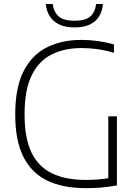

<svg xmlns="http://www.w3.org/2000/svg" viewBox="-20 -952 696 977"><path d="M418 5.5Q300 5.5 220 -33.2Q140 -72 98.8 -154.5Q57.5 -237 57.5 -369Q57.5 -506.5 100 -589.8Q142.5 -673 218.5 -711Q294.5 -749 395 -749Q436.5 -749 477.5 -743.2Q518.5 -737.5 560 -726V-683.5Q512.5 -697 472.8 -702.2Q433 -707.5 395.5 -707.5Q308.5 -707.5 243.2 -675.2Q178 -643 141.5 -569Q105 -495 105 -369.5Q105 -250 140 -176.8Q175 -103.5 244.2 -70Q313.5 -36.5 417 -36.5Q455 -36.5 486.8 -39.5Q518.5 -42.5 547 -48L531 -27V-360H575V-8.5Q528.5 -0.5 492.5 2.5Q456.5 5.5 418 5.5ZM359.5 -812.5Q313.5 -812.5 282 -827.2Q250.5 -842 233.5 -868.8Q216.5 -895.5 213 -931.5H248Q254 -890 279 -868.2Q304 -846.5 359.5 -846.5Q415 -846.5 439.5 -868.2Q464 -890 469 -931.5H504Q500.5 -895 484 -868.2Q467.5 -841.5 436.5 -827Q405.5 -812.5 359.5 -812.5Z"/></svg>

Font: Encode Sans SC ExtraLight
Style: Regular
Weight: 250
Designer: Multiple Designers
Foundry: Impallari Type
Version: Version 3.002